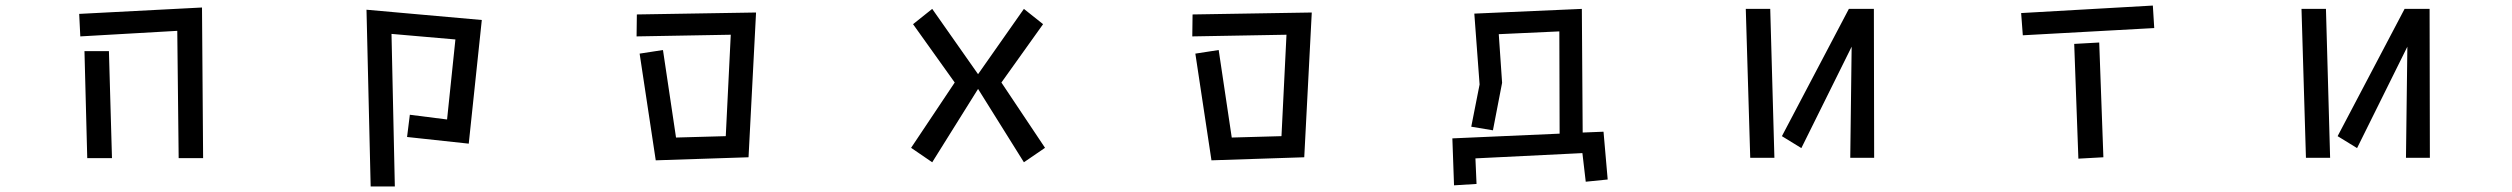

<svg xmlns="http://www.w3.org/2000/svg" viewBox="-20 -552 9040 691"><path d="M618 -441 269 -421 265 -502 707 -525 711 17H623ZM284 -368H372L383 17H294Z M1455 -139 1589 -122 1619 -410 1389 -430 1401 119H1314L1299 -517L1714 -480L1667 -35L1445 -59Z M2282 -359 2366 -372 2413 -57 2592 -62 2610 -427 2271 -421 2272 -500 2701 -507 2674 13V14L2340 25Z M3500 -232 3335 32 3259 -20 3416 -255 3266 -465 3335 -520 3500 -285 3665 -520 3734 -465 3584 -255 3741 -20 3665 32Z M4282 -359 4366 -372 4413 -57 4592 -62 4610 -427 4271 -421 4272 -500 4701 -507 4674 13V14L4340 25Z M5675 -1 5290 18 5294 110 5213 115 5207 -54 5593 -71 5592 -439 5374 -429 5386 -254 5353 -83 5275 -96 5305 -248 5286 -503 5673 -520 5676 -75 5751 -78 5766 94 5687 102Z M6644 -384 6463 -19 6393 -62 6634 -520H6724L6725 16H6639ZM6263 -520H6351L6366 16H6279Z M7254 -505 7728 -532 7733 -451 7260 -425ZM7445 -394 7535 -399 7550 14 7460 19Z M8644 -384 8463 -19 8393 -62 8634 -520H8724L8725 16H8639ZM8263 -520H8351L8366 16H8279Z"/></svg>

Font: Stick
Style: Regular
Weight: 400
Designer: Fontworks Inc.
Foundry: Fontworks Inc.
Version: Version 1.100